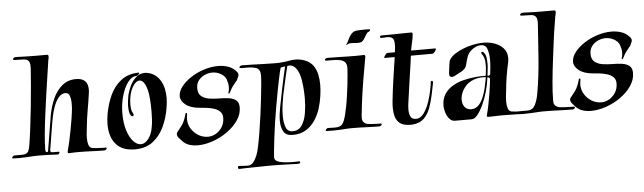

<svg xmlns="http://www.w3.org/2000/svg" viewBox="-66 -826 4050 1208"><g transform="rotate(-5 1959.0 -222.0)"><path d="M25 1Q17 1 8 0.5Q-1 0 -12 0H-13Q-16 0 -16 -3Q-16 -7 -11 -12.5Q-6 -18 -2 -18H34Q42 -18 49 -18Q56 -18 61 -19Q82 -23 88.5 -37.5Q95 -52 98 -71Q106 -120 114 -184Q122 -248 129 -316Q136 -384 141 -445Q146 -506 149 -548Q152 -586 142.5 -599.5Q133 -613 111.5 -614.5Q90 -616 56 -616Q43 -616 43 -622Q43 -626 49 -630Q55 -634 61 -634Q67 -634 80 -633.5Q93 -633 106 -632.5Q119 -632 122 -632Q157 -631 181.5 -631Q206 -631 226 -631H259Q268 -631 268 -620Q268 -615 267 -608.5Q266 -602 264 -595Q260 -568 257 -548Q254 -528 250 -501Q242 -449 233 -385.5Q224 -322 215.5 -257.5Q207 -193 201.5 -135.5Q196 -78 196 -39V-36Q196 -26 200 -23Q204 -20 206 -21Q212 -21 213.5 -30Q215 -39 216 -47Q221 -80 230.5 -134.5Q240 -189 249 -247Q259 -304 281 -353.5Q303 -403 339.5 -433Q376 -463 427 -463Q502 -463 502 -390Q502 -385 501.5 -379Q501 -373 500 -366Q493 -316 483.5 -262.5Q474 -209 469 -156Q468 -146 465.5 -126Q463 -106 463 -85Q463 -62 469 -43.5Q475 -25 492 -22Q503 -20 520 -19Q537 -18 552.5 -17.5Q568 -17 576 -17H577Q582 -17 582 -13Q582 -9 577 -4.5Q572 0 566 0Q526 0 486.5 -2Q447 -4 407 -4Q395 -4 383.5 -4Q372 -4 360 -3Q356 -3 352.5 -2.5Q349 -2 347 -2Q335 -2 335 -10Q335 -13 336.5 -17.5Q338 -22 339 -29Q345 -49 352 -81.5Q359 -114 366 -151Q373 -188 378 -220Q380 -233 383.5 -259Q387 -285 387 -311Q387 -339 380 -360Q373 -381 353 -381Q328 -381 309 -357.5Q290 -334 278 -299.5Q266 -265 260 -232Q257 -217 252 -187.5Q247 -158 242 -125.5Q237 -93 233 -69Q229 -45 228 -40Q227 -37 227 -34Q227 -31 227 -29Q227 -20 232 -18.5Q237 -17 246 -17H280Q284 -17 284 -14Q284 -10 279.5 -4.5Q275 1 271 0Q241 -2 211.5 -3Q182 -4 153 -4Q144 -4 135 -3.5Q126 -3 117 -3Q98 -2 78 -0.5Q58 1 25 1Z M758 10Q751 10 744 9.5Q737 9 729 8Q667 1 633.5 -43.5Q600 -88 600 -161Q600 -192 606 -226Q617 -289 642 -343.5Q667 -398 711.5 -433Q756 -468 823 -469Q827 -469 827 -466Q827 -462 819.5 -455.5Q812 -449 806 -449Q778 -449 753.5 -416.5Q729 -384 714 -332Q699 -280 699 -222Q699 -160 713.5 -114.5Q728 -69 751 -44Q774 -19 799 -19Q824 -19 846 -46.5Q868 -74 875 -117Q880 -141 881.5 -168Q883 -195 883 -221Q883 -264 880 -300Q877 -336 872 -353Q863 -388 850.5 -403.5Q838 -419 824 -419Q804 -419 785.5 -392Q767 -365 759 -325Q754 -300 754 -273Q754 -261 755.5 -249Q757 -237 761 -227Q763 -224 766 -218Q769 -212 769 -207Q769 -201 764 -200Q762 -199 760 -199Q753 -199 746 -214Q742 -223 740.5 -235.5Q739 -248 739 -261Q739 -277 741 -294.5Q743 -312 746 -328Q752 -357 766.5 -388.5Q781 -420 805 -442Q829 -464 862 -464Q874 -464 892 -459Q936 -445 960.5 -402.5Q985 -360 985 -296Q985 -266 979 -233Q969 -170 943 -114.5Q917 -59 872 -24.5Q827 10 758 10Z M1155 19Q1126 19 1101.5 11Q1077 3 1060 -15Q1053 -23 1041 -36Q1029 -49 1029 -62Q1029 -69 1033 -74Q1047 -93 1061.5 -110.5Q1076 -128 1089 -166Q1092 -174 1094 -183.5Q1096 -193 1103 -189Q1106 -188 1103.5 -174Q1101 -160 1101 -151Q1101 -118 1118 -90.5Q1135 -63 1163 -46Q1191 -29 1224 -29Q1250 -29 1274 -43Q1298 -57 1313.5 -82Q1329 -107 1329 -140Q1329 -165 1314 -179.5Q1299 -194 1276.5 -201Q1254 -208 1229.5 -211Q1205 -214 1187 -215Q1129 -220 1098.5 -244.5Q1068 -269 1068 -298Q1068 -329 1091.5 -359Q1115 -389 1152.5 -413.5Q1190 -438 1235.5 -452.5Q1281 -467 1324 -467Q1357 -467 1386 -457.5Q1415 -448 1436 -425Q1448 -413 1448 -402Q1448 -394 1443.5 -386Q1439 -378 1436 -368Q1436 -368 1427 -358Q1418 -348 1406.5 -332Q1395 -316 1386 -297Q1382 -288 1378 -288Q1375 -288 1375 -293Q1375 -297 1378 -303Q1379 -306 1380 -313.5Q1381 -321 1381 -331Q1381 -352 1372 -377.5Q1363 -403 1332 -418Q1310 -429 1285 -429Q1260 -429 1236.5 -418.5Q1213 -408 1197.5 -388Q1182 -368 1182 -339Q1182 -303 1203.5 -287Q1225 -271 1256 -267Q1287 -263 1313 -263Q1346 -263 1374.5 -259Q1403 -255 1420.5 -241Q1438 -227 1438 -196Q1438 -153 1411 -114Q1384 -75 1341.5 -45Q1299 -15 1249.5 2Q1200 19 1155 19Z M1401 190Q1394 190 1394 180Q1394 171 1401 171Q1418 172 1431 173Q1444 174 1458 174Q1478 174 1492.5 156Q1507 138 1517 112Q1524 95 1532 56.5Q1540 18 1548 -32Q1556 -82 1563.5 -136.5Q1571 -191 1576.5 -241Q1582 -291 1585.5 -329Q1589 -367 1589 -383Q1589 -423 1565.5 -432Q1542 -441 1505 -441H1471Q1458 -441 1458 -446Q1458 -451 1463.5 -454.5Q1469 -458 1474 -458L1537 -457Q1572 -456 1611.5 -454.5Q1651 -453 1685 -453Q1698 -453 1709 -453.5Q1720 -454 1730 -455Q1752 -457 1772.5 -461Q1793 -465 1814 -465Q1832 -465 1848 -461Q1906 -448 1930.5 -405.5Q1955 -363 1955 -293Q1955 -263 1949.5 -223.5Q1944 -184 1931.5 -144Q1919 -104 1896 -70Q1873 -36 1838.5 -15Q1804 6 1755 6Q1713 6 1697.5 -21.5Q1682 -49 1682 -89Q1682 -109 1684.5 -130Q1687 -151 1691 -172Q1702 -229 1716 -298Q1730 -367 1745 -428Q1737 -427 1730 -425.5Q1723 -424 1717 -423Q1712 -412 1699 -349Q1686 -286 1667 -179Q1659 -134 1651.5 -84Q1644 -34 1638.5 12Q1633 58 1629.5 91.5Q1626 125 1626 139Q1627 155 1646 163Q1665 171 1692 173.5Q1719 176 1742 176Q1755 176 1765.5 175.5Q1776 175 1780 175H1781Q1787 175 1787 181Q1787 190 1773 190Q1768 190 1748.5 189.5Q1729 189 1702 188Q1675 187 1645.5 186.5Q1616 186 1592 186Q1584 186 1559 186.5Q1534 187 1503 187.5Q1472 188 1444 188.5Q1416 189 1402 190ZM1757 -17Q1795 -17 1815.5 -47.5Q1836 -78 1843.5 -124.5Q1851 -171 1851 -217Q1851 -255 1848 -286.5Q1845 -318 1842 -335Q1835 -376 1817 -403.5Q1799 -431 1772 -431Q1767 -431 1759 -429Q1743 -365 1732.5 -316Q1722 -267 1717 -245Q1713 -224 1708 -189Q1703 -154 1703 -118Q1703 -78 1714 -47.5Q1725 -17 1757 -17Z M2141 -533Q2146 -538 2149.5 -545Q2153 -552 2154 -554Q2165 -580 2179.5 -596Q2194 -612 2215 -613Q2229 -614 2241.5 -614.5Q2254 -615 2268 -615Q2275 -615 2281.5 -614.5Q2288 -614 2294 -614Q2298 -614 2298 -611Q2298 -603 2286 -598Q2279 -597 2271 -583.5Q2263 -570 2254.5 -556.5Q2246 -543 2239 -540Q2233 -537 2227 -536Q2221 -535 2215 -535Q2207 -535 2197.5 -536Q2188 -537 2180 -537Q2177 -537 2168.5 -537Q2160 -537 2156 -535Q2152 -533 2144.5 -530Q2137 -527 2141 -533ZM2005 1Q1997 1 1988 0.5Q1979 0 1968 0H1967Q1964 0 1964 -3Q1964 -7 1969.5 -12.5Q1975 -18 1979 -18Q1992 -18 2002 -17.5Q2012 -17 2021 -17Q2046 -17 2060 -24.5Q2074 -32 2084 -58.5Q2094 -85 2105 -141Q2111 -171 2116 -206.5Q2121 -242 2125 -275.5Q2129 -309 2131 -335Q2133 -361 2134 -373Q2137 -405 2125 -419Q2113 -433 2091.5 -437Q2070 -441 2042 -441H2011Q1998 -441 1998 -446Q1998 -451 2003.5 -454.5Q2009 -458 2014 -458L2077 -457Q2111 -456 2143 -455.5Q2175 -455 2202 -455Q2213 -455 2224 -455.5Q2235 -456 2243 -456H2244Q2253 -456 2253 -447Q2253 -444 2252.5 -440.5Q2252 -437 2251 -433Q2239 -369 2226.5 -293Q2214 -217 2206 -152Q2205 -140 2202.5 -120.5Q2200 -101 2198.5 -84.5Q2197 -68 2197 -63Q2197 -43 2208 -33.5Q2219 -24 2229 -22Q2240 -20 2257 -19Q2274 -18 2289.5 -17.5Q2305 -17 2313 -17H2314Q2319 -17 2319 -13Q2319 -9 2314 -4.5Q2309 0 2303 0Q2261 0 2221 -2Q2181 -4 2140 -4Q2130 -4 2119.5 -4Q2109 -4 2098 -3Q2078 -2 2058 -0.5Q2038 1 2005 1Z M2498 7Q2445 7 2421 -21.5Q2397 -50 2397 -108Q2397 -118 2397.5 -128Q2398 -138 2399 -149Q2407 -224 2417 -291.5Q2427 -359 2437 -426H2373Q2369 -426 2372.5 -433.5Q2376 -441 2382.5 -448.5Q2389 -456 2393 -456H2441Q2442 -470 2443.5 -479Q2445 -488 2445 -506Q2445 -535 2434.5 -545Q2424 -555 2398 -555Q2391 -555 2383 -554Q2375 -553 2365 -553H2364Q2356 -553 2356 -561Q2356 -569 2365 -569H2404Q2437 -569 2478.5 -570Q2520 -571 2554 -571Q2562 -571 2562 -563Q2562 -559 2561 -550.5Q2560 -542 2558 -529Q2557 -523 2553 -506.5Q2549 -490 2543 -458H2695Q2702 -458 2698.5 -450Q2695 -442 2687.5 -434Q2680 -426 2675 -426H2539Q2539 -422 2535 -394Q2531 -366 2525 -325Q2519 -284 2512.5 -239Q2506 -194 2501 -157Q2499 -144 2496.5 -125Q2494 -106 2494 -88Q2494 -64 2502.5 -45.5Q2511 -27 2537 -27Q2566 -27 2587.5 -57.5Q2609 -88 2622 -128Q2633 -160 2640 -194Q2647 -228 2649 -247Q2649 -256 2656 -256Q2666 -256 2663 -243L2648 -170Q2639 -126 2624.5 -87Q2610 -48 2584.5 -23Q2559 2 2517 6Q2512 7 2507.5 7Q2503 7 2498 7Z M2781 6Q2762 6 2749.5 -6Q2737 -18 2729.5 -34.5Q2722 -51 2719 -67.5Q2716 -84 2716 -93Q2716 -137 2735.5 -167Q2755 -197 2786.5 -215.5Q2818 -234 2855.5 -243.5Q2893 -253 2930.5 -256.5Q2968 -260 2997 -259Q2997 -259 2999.5 -278Q3002 -297 3003 -311Q3004 -329 3002 -351Q3000 -373 2990 -389Q2988 -392 2983 -399.5Q2978 -407 2985 -410Q2986 -411 2989 -411Q2995 -411 3002 -400Q3010 -389 3012.5 -372Q3015 -355 3015 -336Q3015 -329 3015 -323Q3015 -317 3014 -310Q3013 -294 3010.5 -276.5Q3008 -259 3008 -259Q3010 -258 3013 -258Q3025 -258 3026 -268Q3028 -282 3030.5 -306.5Q3033 -331 3033 -357Q3033 -394 3023.5 -423.5Q3014 -453 2984 -453Q2965 -453 2948 -444.5Q2931 -436 2919 -425Q2901 -408 2893.5 -385.5Q2886 -363 2881.5 -343Q2877 -323 2866 -313Q2853 -300 2842.5 -296Q2832 -292 2816 -282Q2811 -279 2801.5 -274.5Q2792 -270 2784 -270Q2777 -270 2772 -276Q2767 -282 2769 -298Q2772 -320 2775 -345.5Q2778 -371 2782 -378Q2795 -399 2819.5 -415Q2844 -431 2874 -442.5Q2904 -454 2933 -460Q2962 -466 2984 -467Q3027 -470 3064.5 -458Q3102 -446 3125 -421Q3148 -396 3148 -358Q3148 -345 3145 -330Q3135 -287 3128 -243.5Q3121 -200 3117 -156Q3116 -146 3113.5 -126Q3111 -106 3111 -85Q3111 -62 3117 -43Q3123 -24 3140 -21Q3151 -19 3168 -18Q3185 -17 3200.5 -17Q3216 -17 3224 -17H3225Q3230 -17 3230 -13Q3230 -9 3225 -4.5Q3220 0 3214 0Q3179 0 3144 -1Q3109 -2 3074 -2Q3057 -2 3039.5 -1Q3022 0 3004 0H2994Q2982 0 2982 -6Q2982 -9 2983.5 -14.5Q2985 -20 2987 -28Q2993 -50 2999 -82Q3005 -114 3010.5 -146.5Q3016 -179 3019 -203.5Q3022 -228 3022 -235V-237Q3022 -244 3017 -246Q3012 -248 3007 -249Q3002 -206 2989.5 -161.5Q2977 -117 2959.5 -79Q2942 -41 2923 -17.5Q2904 6 2886 6ZM2888 -57Q2918 -57 2938 -80Q2954 -98 2965 -124.5Q2976 -151 2982.5 -178Q2989 -205 2992.5 -225Q2996 -245 2997 -250Q2991 -251 2985.5 -251Q2980 -251 2975 -251Q2949 -251 2926.5 -243.5Q2904 -236 2887 -224Q2865 -208 2849 -179.5Q2833 -151 2833 -121Q2833 -103 2840 -88Q2847 -72 2860 -64.5Q2873 -57 2888 -57Z M3214 1Q3207 1 3198 0.5Q3189 0 3178 0H3176Q3173 0 3173 -3Q3173 -7 3178.5 -12.5Q3184 -18 3188 -18H3240Q3272 -18 3287.5 -46.5Q3303 -75 3311 -122Q3329 -226 3337 -334Q3345 -442 3352 -548Q3355 -586 3345.5 -599.5Q3336 -613 3314.5 -614.5Q3293 -616 3258 -616Q3246 -616 3246 -622Q3246 -626 3251.5 -630Q3257 -634 3263 -634Q3269 -634 3282.5 -633.5Q3296 -633 3308.5 -632.5Q3321 -632 3324 -632Q3359 -631 3383.5 -631Q3408 -631 3428 -631H3462Q3471 -631 3471 -620Q3471 -612 3466 -595Q3462 -568 3457.5 -541.5Q3453 -515 3449 -489Q3439 -412 3429 -334Q3419 -256 3412.5 -186Q3406 -116 3406 -63Q3406 -43 3417.5 -33.5Q3429 -24 3439 -22Q3450 -20 3469.5 -19Q3489 -18 3507 -17.5Q3525 -17 3533 -17H3534Q3539 -17 3539 -13Q3539 -9 3534.5 -4.5Q3530 0 3524 0Q3481 0 3437.5 -2Q3394 -4 3350 -4Q3340 -4 3329 -4Q3318 -4 3307 -3Q3287 -2 3267 -0.5Q3247 1 3214 1Z M3639 19Q3610 19 3585.5 11Q3561 3 3544 -15Q3537 -23 3525 -36Q3513 -49 3513 -62Q3513 -69 3517 -74Q3531 -93 3545.5 -110.5Q3560 -128 3573 -166Q3576 -174 3578 -183.5Q3580 -193 3587 -189Q3590 -188 3587.5 -174Q3585 -160 3585 -151Q3585 -118 3602 -90.5Q3619 -63 3647 -46Q3675 -29 3708 -29Q3734 -29 3758 -43Q3782 -57 3797.5 -82Q3813 -107 3813 -140Q3813 -165 3798 -179.5Q3783 -194 3760.5 -201Q3738 -208 3713.5 -211Q3689 -214 3671 -215Q3613 -220 3582.5 -244.5Q3552 -269 3552 -298Q3552 -329 3575.5 -359Q3599 -389 3636.5 -413.5Q3674 -438 3719.5 -452.5Q3765 -467 3808 -467Q3841 -467 3870 -457.5Q3899 -448 3920 -425Q3932 -413 3932 -402Q3932 -394 3927.5 -386Q3923 -378 3920 -368Q3920 -368 3911 -358Q3902 -348 3890.5 -332Q3879 -316 3870 -297Q3866 -288 3862 -288Q3859 -288 3859 -293Q3859 -297 3862 -303Q3863 -306 3864 -313.5Q3865 -321 3865 -331Q3865 -352 3856 -377.5Q3847 -403 3816 -418Q3794 -429 3769 -429Q3744 -429 3720.5 -418.5Q3697 -408 3681.5 -388Q3666 -368 3666 -339Q3666 -303 3687.5 -287Q3709 -271 3740 -267Q3771 -263 3797 -263Q3830 -263 3858.5 -259Q3887 -255 3904.5 -241Q3922 -227 3922 -196Q3922 -153 3895 -114Q3868 -75 3825.5 -45Q3783 -15 3733.5 2Q3684 19 3639 19Z"/></g></svg>

Font: Tapestry
Style: Regular
Weight: 400
Designer: Robert E. Leuschke
Foundry: Robert E. Leuschke
Version: Version 1.010; ttfautohint (v1.8.4.7-5d5b)